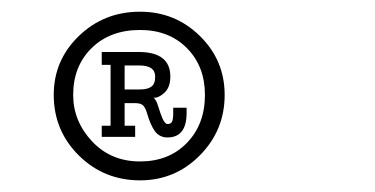

<svg xmlns="http://www.w3.org/2000/svg" viewBox="-20 -623 640 328"><path d="M219.2 -314.9Q157.7 -314.9 114.7 -357.4Q71.8 -399.9 71.8 -460.9Q71.8 -520 114.7 -561.5Q157.7 -603 219.2 -603Q279.3 -603 321.5 -561.5Q363.8 -520 363.8 -460.9Q363.8 -400.4 321.5 -357.7Q279.3 -314.9 219.2 -314.9ZM219.2 -347.2Q268.6 -347.2 299.3 -378.9Q330.1 -410.6 330.1 -460.9Q330.1 -509.8 299.3 -540.8Q268.6 -571.8 219.2 -571.8Q168 -571.8 136.5 -540.8Q105 -509.8 105 -460.9Q105 -416 137.2 -381.6Q169.4 -347.2 219.2 -347.2ZM210.9 -389.2V-408.2H192.9V-446.8H210.9Q219.7 -446.8 223.9 -443.4Q228 -439.9 231 -430.2Q236.8 -409.7 244.6 -398.9Q252.4 -388.2 266.1 -388.2Q298.8 -388.2 298.8 -430.2V-439H275.9V-430.2Q275.9 -418.5 273.7 -414.8Q271.5 -411.1 266.1 -411.1Q260.3 -411.1 253.9 -430.2Q252.9 -433.1 251.2 -438.5Q249.5 -443.8 248.5 -446.5Q247.6 -449.2 245.8 -452.1Q244.1 -455.1 242.2 -456.1Q250.5 -455.1 260.7 -464.4Q271 -473.6 271 -492.2Q271 -534.2 216.8 -534.2H153.8V-512.2H168.9V-408.2H153.8V-389.2ZM192.9 -511.2H217.8Q245.1 -511.2 245.1 -492.2Q245.1 -479.5 238.5 -474.9Q231.9 -470.2 219.2 -470.2H192.9Z"/></svg>

Font: Compagnon Roman
Style: Regular
Weight: 400
Designer: Juliette Duhe, Lea Pradine
Foundry: Velvetyne Type Foundry
Version: Version 1.000;PS 001.000;hotconv 1.0.88;makeotf.lib2.5.64775